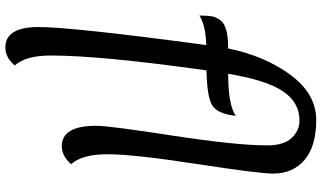

<svg xmlns="http://www.w3.org/2000/svg" viewBox="-268 -740 1230 735"><g transform="rotate(90 347.5 -372.0)"><path d="M608 -29Q577 7 539 7Q461 7 461 -125Q461 -173 498.5 -416.5Q536 -660 536 -780Q536 -843 507.5 -873Q479 -903 441 -903Q371 -903 328.5 -839Q286 -775 262 -630Q381 -630 423 -659Q415 -589 383 -569Q351 -549 249 -547Q192 -143 192 50Q192 144 230 187Q200 223 161 223Q83 223 83 95.5Q83 -32 152 -546Q77 -544 39 -520Q39 -551 42 -567.5Q45 -584 57 -600Q78 -630 165 -630Q194 -771 266.5 -869Q339 -967 439 -967Q539 -967 591.5 -922.5Q644 -878 644 -802Q644 -749 607 -508Q570 -267 570 -168.5Q570 -70 608 -29Z"/></g></svg>

Font: Paprika
Style: Regular
Weight: 400
Designer: Eduardo Rodriguez Tunni
Foundry: Eduardo Rodriguez Tunni
Version: Version 1.001